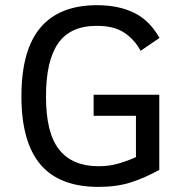

<svg xmlns="http://www.w3.org/2000/svg" viewBox="-20 -710 719 744"><path d="M524.9 -513.2Q501 -557.1 461.4 -583.5Q421.9 -609.9 355 -609.9Q252.9 -609.9 205.6 -542.5Q158.2 -475.1 158.2 -335.9Q158.2 -193.8 209.5 -129.9Q260.7 -65.9 361.8 -65.9Q400.9 -65.9 434.3 -75Q467.8 -84 506.8 -101.1V-261.2H342.8V-342.8H597.2V-51.8Q542 -21 487.5 -3.4Q433.1 14.2 361.8 14.2Q209.5 14.2 136.2 -73.2Q63 -160.6 63 -336.9Q63 -515.6 136.5 -602.8Q210 -689.9 356 -689.9Q439 -689.9 499.3 -660.6Q559.6 -631.3 598.1 -563Z"/></svg>

Font: Lorenzo Sans
Style: Regular
Weight: 400
Foundry: Intel Corporation
Version: Version 1.00; ttfautohint (v1.5)